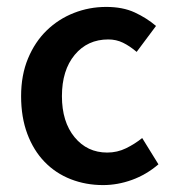

<svg xmlns="http://www.w3.org/2000/svg" viewBox="-20 -523 502 555"><path d="M278 12Q228 12 184.5 -5Q141 -22 109 -55Q77 -88 59 -136Q41 -184 41 -245Q41 -306 61 -354Q81 -402 115 -435Q149 -468 193.5 -485.5Q238 -503 287 -503Q335 -503 369.5 -487Q404 -471 431 -448L375 -373Q355 -390 335.5 -399.5Q316 -409 293 -409Q233 -409 196 -364.5Q159 -320 159 -245Q159 -171 195.5 -126.5Q232 -82 290 -82Q319 -82 344.5 -94.5Q370 -107 391 -124L438 -48Q403 -18 361.5 -3Q320 12 278 12Z"/></svg>

Font: Giro Semibold
Style: Regular
Weight: 600
Designer: Paul D. Hunt
Foundry: Adobe Systems Incorporated
Version: Version 1.000;PS 1.0;hotconv 1.0.88;makeotf.lib2.5.647800